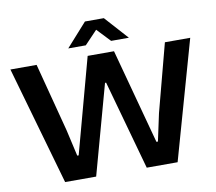

<svg xmlns="http://www.w3.org/2000/svg" viewBox="-96 -1050 1306 1163"><g transform="rotate(-10 557.0 -468.5)"><path d="M211.9 0 3.9 -729H165L274.9 -308.1L312 -145H320.8L479 -729H641.1L798.8 -144H808.1L844.2 -312L954.1 -729H1109.9L903.8 0H713.9L561 -549.8H554.2L402.8 0ZM371.1 -793.9 499 -937H615.2L744.1 -793.9H634.8L557.1 -876L479 -793.9Z"/></g></svg>

Font: Lumene Sans Expanded
Style: Bold
Weight: 600
Width: 7
Designer: Deni Anggara
Version: Version 1.003;Glyphs 3.1.2 (3151)